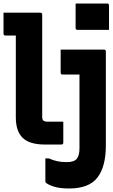

<svg xmlns="http://www.w3.org/2000/svg" viewBox="-20 -822 640 1092"><path d="M410 -802H589Q600 -802 600 -791V-652H421Q410 -652 410 -663ZM0 -750H209Q220 -750 220 -739V-157Q220 -143 226 -137Q233 -130 250 -130H340V-11Q340 0 329 0H235Q148 0 109 -38Q70 -76 70 -154V-620H11Q0 -620 0 -631ZM571 -540Q582 -540 582 -529V6Q582 126 534 188Q486 250 373 250Q319 250 285.5 239Q252 228 241 217Q238 214 238 209V79H258Q283 90 306 95Q329 100 361 100Q401 100 417 81Q432 61 432 23V-398H336Q325 -398 325 -409V-540Z"/></svg>

Font: Recursive Mn Lnr St XBd
Style: Regular
Weight: 800
Monospace: yes
Version: Version 1.079;hotconv 1.0.112;makeotfexe 2.5.65598; ttfautoh